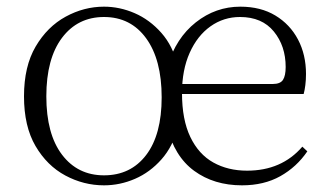

<svg xmlns="http://www.w3.org/2000/svg" viewBox="-20 -542 987 576"><path d="M292 14Q231 14 176 -15.5Q121 -45 86.5 -104Q52 -163 52 -253Q52 -343 87 -402.5Q122 -462 177 -492Q232 -522 292 -522Q339 -522 384 -502.5Q429 -483 464 -443.5Q499 -404 513 -345H483Q508 -428 567.5 -475Q627 -522 701 -522Q762 -522 806 -495.5Q850 -469 874 -423.5Q898 -378 898 -320Q898 -302 896 -286.5Q894 -271 891 -260H492V-290H798Q821 -290 829 -302.5Q837 -315 837 -341Q837 -404 801.5 -447.5Q766 -491 700 -491Q651 -491 611.5 -463Q572 -435 549 -383.5Q526 -332 526 -263Q526 -183 551 -131Q576 -79 620 -54.5Q664 -30 721 -30Q773 -30 814.5 -48Q856 -66 887 -102L902 -88Q870 -41 821 -13.5Q772 14 706 14Q622 14 562.5 -29.5Q503 -73 481 -162L514 -161Q499 -103 464.5 -64Q430 -25 385 -5.5Q340 14 292 14ZM292 -16Q372 -16 418.5 -77Q465 -138 465 -250Q465 -363 418.5 -427Q372 -491 292 -491Q213 -491 166 -428.5Q119 -366 119 -253Q119 -140 166 -78Q213 -16 292 -16Z"/></svg>

Font: Noto Serif HK ExtraLight
Style: Regular
Weight: 200
Designer: Ryoko NISHIZUKA 西塚涼子 (kana & ideographs); Frank Grießhammer (Latin, Greek & Cyrillic); Wenlong ZHANG 张文龙 (bopomofo); San
Foundry: Adobe
Version: Version 2.002-H1;hotconv 1.1.0;makeotfexe 2.6.0